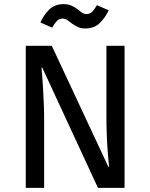

<svg xmlns="http://www.w3.org/2000/svg" viewBox="-20 -911 728 931"><path d="M455 0 185 -583H181Q182 -577 184 -553Q186 -529 188 -494Q190 -459 192 -417.5Q194 -376 194 -336V0H105V-689H231L505 -103H509Q508 -109 506 -131.5Q504 -154 501.5 -187.5Q499 -221 497.5 -263.5Q496 -306 496 -353V-689H584V0ZM394 -773Q372 -773 356.5 -780.5Q341 -788 329 -797Q317 -806 306.5 -813.5Q296 -821 284 -821Q267 -821 256 -809.5Q245 -798 233 -777L176 -802Q191 -837 218 -864Q245 -891 289 -891Q311 -891 327 -883.5Q343 -876 355 -867L377 -850Q387 -843 399 -843Q416 -843 427 -854Q438 -865 450 -886L507 -861Q491 -826 464 -799.5Q437 -773 394 -773Z"/></svg>

Font: Feura Sans
Style: Regular
Weight: 400
Designer: Carrois Corporate & Edenspiekermann
Foundry: Carrois Corporate GbR & Edenspiekermann AG
Version: Version 1.001